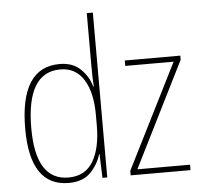

<svg xmlns="http://www.w3.org/2000/svg" viewBox="-54 -816 928 882"><g transform="rotate(-5 410.5 -375.0)"><path d="M790 -25H547L789 -509V-528H533V-503H756L514 -21V0H790ZM78 -255Q78 -513 234 -513Q305 -513 342 -453.5Q379 -394 379 -291V-242Q379 -137 342.5 -76Q306 -15 229 -15Q78 -15 78 -255ZM378 -110H380L384 0H406V-760H378V-520Q378 -496 378.5 -472Q379 -448 381 -422H378Q366 -467 330 -502.5Q294 -538 233 -538Q50 -538 50 -255Q50 10 228 10Q294 10 329.5 -27Q365 -64 378 -110Z"/></g></svg>

Font: Noto Sans Display SemiCondensed Thin
Style: Regular
Weight: 250
Width: 4
Designer: Monotype Design team
Foundry: Monotype Imaging Inc.
Version: 1.000